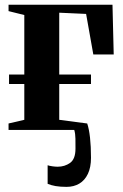

<svg xmlns="http://www.w3.org/2000/svg" viewBox="-20 -532 502 786"><path d="M252.5 233Q227 233 208 229.8Q189 226.5 175 220.5V144.5Q182 147 194.5 148.8Q207 150.5 216 150.5Q245 150.5 267 134.8Q289 119 289 76.5Q289 57 288.8 36Q288.5 15 284 0H15V-26.5L79.5 -41.5V-188H17V-227H79.5V-470.5L15 -486.5V-512.5H440.5L445.5 -309H362L332.5 -475L222.5 -480V-227H352.5V-188H222.5V-41.5L337 -26.5Q344.5 -4.5 348.5 31.2Q352.5 67 352.5 114Q352.5 153 339.8 179.8Q327 206.5 304.5 219.8Q282 233 252.5 233Z"/></svg>

Font: Merriweather 120pt
Style: Bold
Weight: 700
Designer: Eben Sorkin
Foundry: Eben Sorkin
Version: Version 2.100